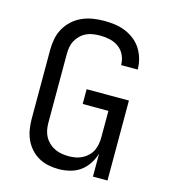

<svg xmlns="http://www.w3.org/2000/svg" viewBox="-111 -832 823 930"><g transform="rotate(15 300.0 -367.5)"><path d="M268 8Q241 8 215 2.5Q189 -3 166.5 -16Q144 -29 126.5 -49Q109 -69 98.5 -93Q88 -117 84 -143Q80 -169 80 -195V-540Q80 -568 85.5 -596Q91 -624 105 -648.5Q119 -673 140 -692Q161 -711 187 -722.5Q213 -734 241 -738.5Q269 -743 297 -743Q324 -743 350.5 -739.5Q377 -736 402 -726Q427 -716 448.5 -699.5Q470 -683 484.5 -660.5Q499 -638 506.5 -612Q514 -586 514 -560Q514 -559 514 -558Q514 -557 514 -557H431Q431 -557 431 -557.5Q431 -558 431 -558Q431 -583 420.5 -606Q410 -629 390 -643.5Q370 -658 346 -663.5Q322 -669 297 -669Q280 -669 262 -666.5Q244 -664 228 -656.5Q212 -649 199 -636.5Q186 -624 177.5 -608.5Q169 -593 166 -575.5Q163 -558 163 -540V-195Q163 -177 166.5 -159.5Q170 -142 178.5 -126.5Q187 -111 200.5 -98.5Q214 -86 230 -78.5Q246 -71 263.5 -68Q281 -65 299 -65Q317 -65 334 -68Q351 -71 366.5 -79Q382 -87 395 -99.5Q408 -112 415.5 -127.5Q423 -143 426 -160.5Q429 -178 429 -195V-327H300V-401H512V0H439V-115Q431 -88 415 -63.5Q399 -39 376 -22.5Q353 -6 324.5 1Q296 8 268 8Z"/></g></svg>

Font: Iosevka Mono
Style: Regular
Weight: 400
Designer: Belleve Invis
Foundry: Belleve Invis
Version: Version 11.1.1